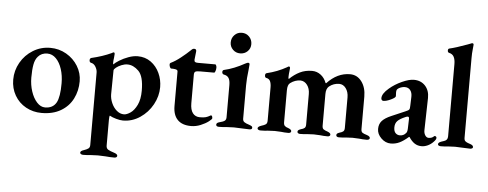

<svg xmlns="http://www.w3.org/2000/svg" viewBox="-58 -863 3277 1290"><g transform="rotate(5 1580.5 -217.5)"><path d="M27 -193Q27 -254 57.5 -308Q88 -362 141 -394.5Q194 -427 257 -427Q316 -427 365.5 -398.5Q415 -370 444 -322.5Q473 -275 473 -220Q473 -156 446 -102.5Q419 -49 365.5 -17.5Q312 14 236 14Q178 14 130 -12.5Q82 -39 54.5 -86.5Q27 -134 27 -193ZM332 -66Q353 -104 353 -196Q353 -248 339 -291.5Q325 -335 299.5 -361Q274 -387 241 -387Q201 -387 178 -360Q160 -340 153.5 -305Q147 -270 147 -217Q147 -168 161.5 -124Q176 -80 201 -52.5Q226 -25 256 -25Q309 -25 332 -66Z M518 257Q518 245 541 238Q562 231 571.5 223.5Q581 216 581 200V-289Q581 -308 569 -328Q557 -348 537 -351Q527 -354 527 -368Q527 -379 536 -383Q613 -401 671 -428Q673 -429 677 -431.5Q681 -434 683 -434Q691 -434 691 -423L689 -398Q686 -380 686 -364Q686 -355 688 -353Q699 -365 725.5 -381.5Q752 -398 785 -410Q818 -422 847 -422Q898 -422 936 -394.5Q974 -367 994.5 -322.5Q1015 -278 1015 -228Q1015 -167 984 -110.5Q953 -54 900 -18.5Q847 17 785 17Q766 17 739 9.5Q712 2 695 -8Q693 -8 692 3Q691 14 691 21V194Q691 213 704 221Q717 229 746 238Q768 245 768 257Q768 263 762.5 266.5Q757 270 750 270Q718 270 690 267Q654 265 638 265Q623 265 591 267Q567 270 538 270Q531 270 524.5 266.5Q518 263 518 257ZM894 -194Q894 -291 858.5 -326Q823 -361 783 -361Q764 -361 743 -352.5Q722 -344 707.5 -332.5Q693 -321 693 -313L691 -152Q691 -123 704 -93Q717 -63 739.5 -44Q762 -25 788 -25Q807 -25 832 -42Q857 -59 875.5 -97Q894 -135 894 -194Z M1122 -111V-342Q1122 -351 1115 -354.5Q1108 -358 1090 -359H1079Q1073 -359 1069 -368Q1065 -377 1065 -387Q1065 -394 1071 -397Q1101 -411 1136.5 -439Q1172 -467 1198 -492Q1200 -494 1206 -499.5Q1212 -505 1220 -505Q1237 -505 1235 -488L1229 -433V-429Q1229 -420 1235 -416.5Q1241 -413 1254 -413H1371Q1374 -413 1377 -406Q1380 -399 1380 -392Q1380 -379 1376 -368Q1372 -357 1368 -357H1273Q1249 -357 1241 -352Q1233 -347 1233 -331V-139Q1233 -95 1250 -72.5Q1267 -50 1298 -50Q1324 -50 1338 -54Q1352 -58 1367 -67Q1369 -69 1373 -69Q1377 -69 1379.5 -63.5Q1382 -58 1382 -50Q1382 -44 1361 -28Q1340 -12 1308.5 1Q1277 14 1244 14Q1184 14 1153 -18Q1122 -50 1122 -111Z M1412 -10Q1412 -23 1432 -28Q1457 -34 1467 -41.5Q1477 -49 1477 -65V-282Q1477 -314 1467 -330Q1457 -346 1433 -350Q1428 -351 1425 -355.5Q1422 -360 1422 -366Q1422 -379 1433 -381Q1499 -396 1571 -436Q1585 -443 1589 -443Q1600 -443 1600 -433L1597 -399Q1589 -335 1589 -291V-66Q1589 -51 1598.5 -43.5Q1608 -36 1634 -28Q1645 -24 1650 -20.5Q1655 -17 1655 -10Q1655 2 1637 2Q1618 2 1582 0Q1550 -2 1532 -2Q1516 -2 1484 0Q1459 3 1430 3Q1422 3 1417 -0.5Q1412 -4 1412 -10ZM1461 -569Q1461 -599 1481 -619.5Q1501 -640 1530 -640Q1560 -640 1580 -619.5Q1600 -599 1600 -569Q1600 -540 1580 -520.5Q1560 -501 1530 -501Q1501 -501 1481 -521Q1461 -541 1461 -569Z M1691 -10Q1691 -21 1714 -29Q1735 -35 1744.5 -42Q1754 -49 1754 -67V-291Q1754 -317 1746.5 -333Q1739 -349 1720 -352Q1710 -354 1710 -369Q1710 -381 1719 -384Q1791 -401 1853 -436Q1861 -442 1865 -442Q1869 -442 1871 -439Q1873 -436 1873 -432L1871 -410Q1870 -403 1869 -393Q1868 -383 1868 -371Q1868 -361 1870 -359H1872Q1904 -390 1940.5 -408Q1977 -426 2023 -426Q2055 -426 2081 -406.5Q2107 -387 2120 -352H2124Q2193 -426 2279 -426Q2327 -426 2357 -386Q2387 -346 2387 -284V-66Q2387 -48 2396 -41.5Q2405 -35 2426 -29Q2448 -22 2448 -10Q2448 -4 2442.5 -0.5Q2437 3 2429 3Q2400 3 2377 0Q2349 -2 2332 -2Q2315 -2 2289 0Q2268 3 2240 3Q2232 3 2227 -0.5Q2222 -4 2222 -10Q2222 -18 2227 -21.5Q2232 -25 2243 -29Q2259 -33 2267 -40Q2275 -47 2275 -63V-269Q2275 -306 2257 -330.5Q2239 -355 2212 -355Q2174 -355 2144 -331Q2125 -315 2125 -279V-66Q2125 -48 2133.5 -41.5Q2142 -35 2161 -29Q2182 -21 2182 -10Q2182 -4 2177 -0.5Q2172 3 2164 3Q2137 3 2114 0Q2088 -2 2071 -2Q2054 -2 2028 0Q2006 3 1978 3Q1971 3 1965.5 -0.5Q1960 -4 1960 -10Q1960 -17 1965 -21Q1970 -25 1981 -29Q1998 -33 2006 -40Q2014 -47 2014 -63V-269Q2014 -306 1996 -330Q1978 -354 1951 -355Q1914 -355 1882 -331Q1865 -319 1865 -281V-66Q1865 -49 1872.5 -41.5Q1880 -34 1897 -29Q1918 -21 1918 -10Q1918 -4 1913 -0.5Q1908 3 1900 3Q1872 3 1851 0Q1825 -2 1808 -2Q1791 -2 1763 0Q1741 3 1711 3Q1703 3 1697 -0.5Q1691 -4 1691 -10Z M2498 -76Q2498 -109 2517 -130.5Q2536 -152 2578 -170L2671 -210Q2691 -218 2695.5 -224.5Q2700 -231 2700 -251L2702 -310Q2703 -338 2690 -355Q2677 -372 2653 -372Q2640 -372 2626 -367Q2612 -362 2604 -354Q2597 -348 2597 -331L2598 -306Q2598 -296 2567.5 -281.5Q2537 -267 2517 -267Q2510 -267 2506 -272Q2502 -277 2502 -284Q2502 -315 2546 -352Q2582 -383 2629.5 -404.5Q2677 -426 2709 -426Q2757 -426 2786 -394.5Q2815 -363 2814 -312L2809 -98Q2808 -76 2817.5 -61Q2827 -46 2841 -46Q2863 -46 2875 -58Q2879 -62 2882 -62Q2887 -62 2890.5 -58.5Q2894 -55 2894 -50Q2894 -39 2878 -23Q2861 -5 2840 4.5Q2819 14 2799 14Q2772 14 2751.5 0.5Q2731 -13 2713 -41H2710Q2677 -12 2649.5 1Q2622 14 2591 14Q2555 14 2526.5 -14Q2498 -42 2498 -76ZM2687 -64Q2696 -71 2697 -95L2699 -159V-163Q2699 -176 2690 -176Q2684 -176 2675 -172Q2637 -156 2621.5 -139.5Q2606 -123 2606 -96Q2606 -70 2618 -58Q2630 -46 2647 -46Q2672 -46 2687 -64Z M2908 -9Q2908 -16 2914 -20.5Q2920 -25 2931 -29Q2934 -30 2946.5 -34Q2959 -38 2965 -46Q2971 -54 2971 -67V-555Q2971 -585 2961.5 -603.5Q2952 -622 2929 -627Q2924 -628 2921.5 -632Q2919 -636 2919 -642Q2919 -654 2928 -656Q2969 -665 3048 -694L3069 -702Q3075 -705 3079 -705Q3088 -705 3088 -695Q3088 -688 3085 -663.5Q3082 -639 3082 -604V-68Q3082 -51 3090 -44.5Q3098 -38 3108 -34.5Q3118 -31 3121 -30Q3144 -23 3144 -10Q3144 -4 3138.5 -1Q3133 2 3124 2Q3103 2 3071 0Q3041 -2 3024 -2Q3007 -2 2979 0Q2957 3 2928 3Q2920 3 2914 0Q2908 -3 2908 -9Z"/></g></svg>

Font: EB Garamond SemiBold
Style: Regular
Weight: 600
Designer: Georg Duffner and Octavio Pardo
Foundry: Georg Duffner
Version: Version 1.000